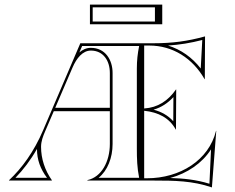

<svg xmlns="http://www.w3.org/2000/svg" viewBox="-20 -789 1025 839"><path d="M689 -683V-769H373V-683ZM657 -695H385V-757H657ZM723.6 -11.2C798.9 -31.8 863.1 -75.7 902.2 -136.3L895.2 13.9C836.6 -4.2 781.8 -9.5 723.6 -11.2ZM714.3 -590C764.9 -593.3 812.9 -601.1 863.9 -614.3L857.2 -489.7C819.3 -538.2 770.7 -572.6 714.3 -590ZM141.6 -138.2C141.6 -90.6 156.6 -50.3 185.5 -12H47.4C81.9 -47.5 113.6 -89 141.6 -138.2ZM588 -588C581.3 -554.3 578 -524.3 578 -490V-140C578 -94.7 579.2 -56.2 588 -12H410.8C450 -43.4 472 -99.6 472 -160V-470C472 -528 439.6 -580 377 -580C357.5 -580 340.9 -572.1 326.8 -559.8L338.9 -588ZM331 -600 168 -219C128.3 -126.3 76 -54 19 -1L20 0H206L207 -1C176 -45 159.4 -95.5 159.4 -147.4C159.4 -171.3 167.7 -193 177.2 -215.1L215 -303H460V-160C460 -82.8 423.6 -15.2 362 -2V0H652C742.9 0 821.4 1 906 30L925 -217H924C892.4 -89.3 767.2 -10 622 -10H610V-305C671.9 -298.5 720.1 -273.9 748 -223H749L750 -398H749C714.1 -348.3 669.9 -318.9 610 -315V-590H632C735 -590 821.7 -534.5 874 -443H875L876 -630C799.3 -608.7 731.7 -600 652 -600ZM221.4 -318 297 -494C314.5 -534.8 341.4 -568 377 -568C431.1 -568 460 -524.1 460 -470V-318ZM651 -309.8C685 -319.5 713.9 -338.9 737.8 -364.8L737.2 -259.1C714.1 -284.9 685 -300.7 651 -309.8Z"/></svg>

Font: Sortefax
Style: Medium
Weight: 500
Designer: gluk
Foundry: gluk
Version: Version 0.261